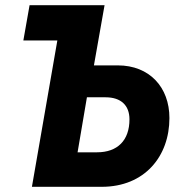

<svg xmlns="http://www.w3.org/2000/svg" viewBox="-20 -720 702 740"><path d="M70 -564H201L103 0H372C538 0 633 -118 633 -265C633 -384 556 -468 434 -468H342L383 -700H94ZM279 -133 315 -345H387C446 -345 479 -314 479 -260C479 -179 433 -133 354 -133Z"/></svg>

Font: Fixel Text 20240404
Style: Bold Italic
Weight: 700
Width: 4
Italic angle: -10°
Designer: AlfaBravo + MacPaw
Foundry: Kyrylo Tkachov, Marchela Mozhyna, Serhii Makarenko, Maria Weinstein, Zakhar Kryvoshyya
Version: Version 1.211;Glyphs 3.2 (3225)